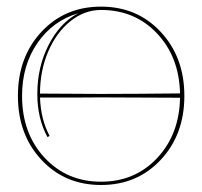

<svg xmlns="http://www.w3.org/2000/svg" viewBox="-20 -542 595 565"><path d="M277.3 -7.3Q377 -7.3 442.4 -76.9Q507.8 -146.5 509.8 -254.4Q470.7 -254.9 393.6 -254.9Q316.4 -254.9 277.3 -255.4Q247.6 -254.9 187.5 -254.9Q127.4 -254.9 97.7 -254.9Q100.1 -189.9 126 -142.1L119.6 -138.7Q89.8 -193.8 89.8 -265.1Q89.8 -345.2 123.3 -410.2Q156.7 -475.1 210 -502.9Q135.3 -481 90.1 -415.3Q44.9 -349.6 44.9 -259.8Q44.9 -149.9 110.6 -78.6Q176.3 -7.3 277.3 -7.3ZM277.3 -512.7Q228.5 -512.7 187.3 -479.7Q146 -446.8 121.8 -390.1Q97.7 -333.5 97.7 -266.6L277.3 -265.6Q315.9 -265.6 393.6 -266.1Q471.2 -266.6 509.8 -267.1Q507.3 -374.5 442.1 -443.6Q377 -512.7 277.3 -512.7ZM32.7 -259.8Q32.7 -374 101.8 -448.2Q170.9 -522.5 277.3 -522.5Q383.8 -522.5 453.1 -448Q522.5 -373.5 522.5 -259.8Q522.5 -146 453.1 -71.8Q383.8 2.4 277.3 2.4Q170.9 2.4 101.8 -71.8Q32.7 -146 32.7 -259.8Z"/></svg>

Font: ZnikomitNo25
Style: Regular
Weight: 100
Designer: gluk
Foundry: gluk
Version: Version 0.56